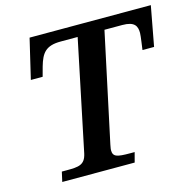

<svg xmlns="http://www.w3.org/2000/svg" viewBox="-104 -821 938 927"><g transform="rotate(-15 364.5 -357.0)"><path d="M95 0H457L470 -49H447C382 -49 362 -54 362 -87C362 -88 362 -97 366 -114L482 -657H571C633 -657 644 -632 644 -598C644 -583 635 -524 634 -515H692L729 -714H123L76 -515H135L148 -563C166 -626 188 -657 263 -657H348L233 -105C221 -51 190 -49 129 -49H106Z"/></g></svg>

Font: Noto Serif Semi
Style: Italic
Weight: 600
Italic angle: -12°
Designer: Monotype Design Team
Foundry: Monotype Imaging Inc.
Version: Version 1.901